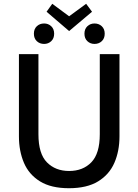

<svg xmlns="http://www.w3.org/2000/svg" viewBox="-20 -979 731 1014"><path d="M344 15Q250 15 191.5 -21Q133 -57 106.5 -119Q80 -181 80 -259V-693H183V-270Q183 -167 228 -121.5Q273 -76 345 -76Q418 -76 462.5 -122Q507 -168 507 -270V-693H611V-259Q611 -181 584 -119Q557 -57 498 -21Q439 15 344 15ZM345 -815 226 -917 256 -959 345 -893 435 -959 466 -917ZM213 -747Q190 -747 174.5 -761.5Q159 -776 159 -801Q159 -826 174.5 -840.5Q190 -855 213 -855Q235 -855 250.5 -840.5Q266 -826 266 -801Q266 -776 250.5 -761.5Q235 -747 213 -747ZM479 -747Q457 -747 441.5 -761.5Q426 -776 426 -801Q426 -826 441.5 -840.5Q457 -855 479 -855Q502 -855 517.5 -840.5Q533 -826 533 -801Q533 -776 517.5 -761.5Q502 -747 479 -747Z"/></svg>

Font: Ubuntu Sans Medium
Style: Regular
Weight: 500
Designer: Dalton Maag Ltd
Foundry: Dalton Maag Ltd
Version: Version 1.006; ttfautohint (v1.8.4.7-5d5b)